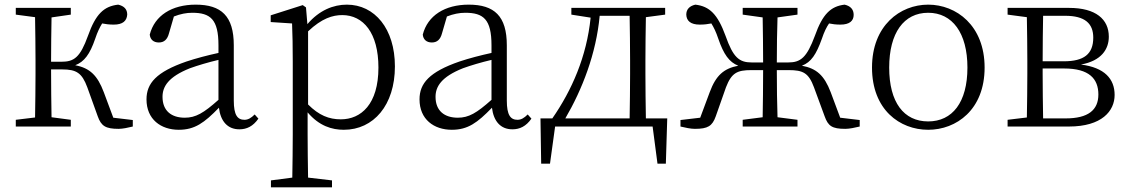

<svg xmlns="http://www.w3.org/2000/svg" viewBox="-20 -545 4859 827"><path d="M468 -38 427 -148C400 -220 367 -252 304 -264C343 -279 367 -311 390 -378C400 -408 410 -428 420 -444C436 -441 450 -439 470 -439C509 -439 526 -455 528 -482C528 -505 515 -519 489 -525C427 -518 392 -484 359 -391C325 -297 299 -279 244 -279H200C200 -338 201 -416 202 -470L285 -482V-511H48V-482L131 -471C132 -416 133 -337 133 -284V-227C133 -174 132 -95 131 -39L48 -29V0H285V-29L202 -40C201 -95 200 -176 200 -246H248C309 -246 333 -231 356 -169L401 -44C416 -2 435 10 491 10C508 10 532 5 552 0V-28Z M921 -115C857 -58 823 -38 776 -38C719 -38 680 -67 680 -128C680 -172 705 -214 798 -251C831 -263 878 -277 921 -287ZM1077 -52C1062 -37 1049 -29 1033 -29C1003 -29 987 -49 987 -112V-350C987 -476 933 -525 823 -525C720 -525 646 -478 625 -396C627 -375 641 -362 664 -362C687 -362 701 -375 708 -402L729 -474C757 -485 783 -490 808 -490C886 -490 921 -462 921 -350V-317C875 -307 825 -294 783 -280C653 -235 611 -186 611 -117C611 -31 673 14 750 14C819 14 860 -16 923 -81C930 -23 960 12 1011 12C1043 12 1070 -1 1093 -34Z M1307 -410C1366 -466 1413 -480 1454 -480C1545 -480 1610 -403 1610 -254C1610 -96 1535 -31 1448 -31C1397 -31 1354 -48 1307 -95ZM1298 -513 1284 -523 1146 -479V-450L1238 -444C1240 -396 1241 -346 1241 -279V34C1241 92 1240 161 1239 220L1147 232V262H1410V232L1307 220C1306 160 1305 90 1305 32V-61C1355 -2 1410 14 1461 14C1589 14 1681 -92 1681 -259C1681 -421 1594 -525 1474 -525C1416 -525 1355 -501 1304 -441Z M2097 -115C2033 -58 1999 -38 1952 -38C1895 -38 1856 -67 1856 -128C1856 -172 1881 -214 1974 -251C2007 -263 2054 -277 2097 -287ZM2253 -52C2238 -37 2225 -29 2209 -29C2179 -29 2163 -49 2163 -112V-350C2163 -476 2109 -525 1999 -525C1896 -525 1822 -478 1801 -396C1803 -375 1817 -362 1840 -362C1863 -362 1877 -375 1884 -402L1905 -474C1933 -485 1959 -490 1984 -490C2062 -490 2097 -462 2097 -350V-317C2051 -307 2001 -294 1959 -280C1829 -235 1787 -186 1787 -117C1787 -31 1849 14 1926 14C1995 14 2036 -16 2099 -81C2106 -23 2136 12 2187 12C2219 12 2246 -1 2269 -34Z M2415 -35C2488 -160 2548 -314 2563 -477H2692C2693 -422 2694 -339 2694 -284V-227C2694 -172 2693 -90 2692 -35ZM2762 -35C2761 -90 2760 -172 2760 -227V-284C2760 -337 2761 -416 2762 -471L2845 -482V-511H2441V-482L2524 -469C2507 -301 2443 -156 2359 -35H2308L2311 160H2349L2371 0H2791L2812 160H2848L2854 -35Z M3599 -38 3558 -148C3530 -221 3497 -250 3434 -262C3474 -277 3496 -311 3520 -378C3530 -408 3540 -428 3551 -444C3566 -441 3580 -439 3600 -439C3639 -439 3657 -455 3657 -481C3657 -504 3644 -519 3618 -525C3558 -518 3523 -484 3490 -391C3455 -297 3429 -276 3375 -276H3326C3326 -339 3327 -416 3329 -470L3415 -482V-511H3179V-482L3265 -470C3266 -417 3267 -339 3267 -276H3218C3164 -276 3138 -297 3105 -391C3071 -484 3036 -518 2975 -525C2949 -519 2936 -504 2936 -482C2937 -455 2955 -439 2994 -439C3014 -439 3028 -441 3044 -444C3054 -428 3064 -408 3074 -378C3097 -311 3121 -277 3160 -262C3098 -250 3064 -221 3037 -148L2996 -38L2911 -28V0C2932 5 2955 10 2973 10C3029 10 3048 -2 3063 -44L3107 -169C3131 -231 3155 -243 3216 -243H3267C3267 -173 3266 -94 3265 -40L3179 -29V0H3415V-29L3329 -40C3327 -95 3326 -174 3326 -243H3377C3439 -243 3463 -231 3486 -169L3532 -44C3547 -2 3564 10 3621 10C3639 10 3662 5 3683 0V-28Z M3978 14C4099 14 4221 -72 4221 -254C4221 -435 4099 -525 3978 -525C3857 -525 3736 -435 3736 -254C3736 -72 3856 14 3978 14ZM3978 -22C3873 -22 3810 -104 3810 -254C3810 -403 3873 -490 3978 -490C4082 -490 4147 -403 4147 -254C4147 -104 4082 -22 3978 -22Z M4473 -35C4472 -90 4471 -172 4471 -227V-250H4564C4671 -250 4711 -206 4711 -138C4711 -71 4667 -35 4570 -35ZM4568 -477C4653 -477 4689 -444 4689 -383C4689 -312 4649 -281 4562 -281H4471C4471 -346 4472 -425 4473 -477ZM4320 -511V-482L4403 -471C4404 -416 4405 -337 4405 -284V-227C4405 -174 4404 -95 4403 -39L4320 -29V0H4584C4726 0 4781 -67 4781 -136C4781 -205 4738 -254 4636 -267C4724 -283 4756 -333 4756 -387C4756 -462 4700 -511 4585 -511Z"/></svg>

Font: Noto Serif CJK JP Light
Style: Regular
Weight: 300
Designer: Ryoko NISHIZUKA 西塚涼子 (kana & ideographs); Frank Grießhammer (Latin, Greek & Cyrillic); Wenlong ZHANG 张文龙 (bopomofo); San
Foundry: Adobe Systems Incorporated
Version: Version 1.001;PS 1.001;hotconv 16.6.54;makeotf.lib2.5.65590